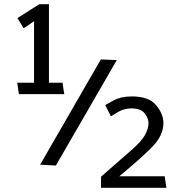

<svg xmlns="http://www.w3.org/2000/svg" viewBox="-20 -784 862 914"><path d="M286 -336H70L62 -390H142V-683Q130 -675 117.5 -666Q105 -657 92 -650L63 -698L167 -764H213V-390H278Q279 -377 281.5 -363Q284 -349 286 -336ZM536 -498 246 4 171 0Q243 -125 315.5 -250.5Q388 -376 460 -501ZM608 -325Q689 -325 723.5 -283Q758 -241 758 -198Q758 -138 702 -82Q646 -26 548 55H764L772 110H461V57L611 -74Q654 -112 670.5 -142Q687 -172 687 -198Q687 -220 669 -244Q651 -268 605 -268Q570 -268 539.5 -249.5Q509 -231 508 -230L481 -284Q487 -288 522 -306.5Q557 -325 608 -325Z"/></svg>

Font: Palanquin
Style: Regular
Weight: 400
Designer: Pria Ravichandran
Version: Version 1.0.4